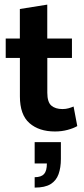

<svg xmlns="http://www.w3.org/2000/svg" viewBox="-20 -570 369 847"><path d="M222.3 10Q152.1 10 110 -26.8Q67.8 -63.6 67.8 -144.9V-314.5H5.2V-400H67.6V-530.3L188.5 -549.6V-400H297.4V-314.5H188.7V-161.2Q188.7 -119.3 206.6 -104.1Q224.4 -88.9 255.6 -88.9Q270.4 -88.9 282.6 -92.4Q294.8 -95.9 304.6 -100.1L320.9 -13.8Q304.1 -4 278 3Q252 10 222.3 10ZM132.9 257.6V211.7Q161.5 211.7 174.2 197.9Q186.8 184.1 186.8 151.1H132.9V57H248.6V131Q248.6 169.6 238.3 198.3Q228 227 203.1 242.3Q178.2 257.6 132.9 257.6Z"/></svg>

Font: Rokkitt SemiBold
Style: Regular
Weight: 600
Designer: Vernon Adams
Foundry: Vernon Adams
Version: Version 3.103